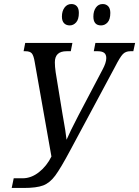

<svg xmlns="http://www.w3.org/2000/svg" viewBox="-20 -927 690 952"><path d="M48 -43H92Q135 -43 173.5 -73.5Q212 -104 235 -151L152 -620Q147 -651 138 -662Q129 -673 106 -673H97L105 -714H339L331 -673H310Q252 -673 252 -618Q252 -597 256 -569L290 -361L294 -338Q305 -279 310 -234Q326 -272 368 -353L488 -581Q507 -616 507 -639Q507 -657 496.5 -665Q486 -673 464 -673H445L453 -714H650L641 -673H626Q603 -673 589 -658.5Q575 -644 550 -595L329 -183Q281 -93 254 -56.5Q227 -20 194 -7.5Q161 5 97 5H38ZM287 -845Q287 -872 300 -889.5Q313 -907 334 -907Q351 -907 361 -896Q371 -885 371 -863Q371 -831 357.5 -816Q344 -801 326 -801Q308 -801 297.5 -812Q287 -823 287 -845ZM443 -845Q443 -872 455.5 -889.5Q468 -907 489 -907Q506 -907 516.5 -896Q527 -885 527 -863Q527 -831 513.5 -816Q500 -801 481 -801Q443 -801 443 -845Z"/></svg>

Font: Noto Serif Cond
Style: Italic
Weight: 400
Width: 3
Italic angle: -12°
Designer: Monotype Design Team
Foundry: Monotype Imaging Inc.
Version: Version 1.001